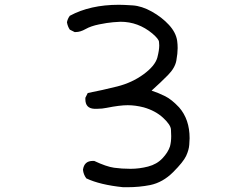

<svg xmlns="http://www.w3.org/2000/svg" viewBox="-20 -767 1040 803"><path d="M513 16H495Q398 6 341 -21Q329 -37 327 -57Q332 -94 368 -94H374Q425 -70 457 -65.5Q489 -61 526 -61Q563 -61 599.5 -70.5Q636 -80 659.5 -105Q683 -130 691 -155Q696 -174 696 -198Q696 -205 695 -225Q694 -245 662 -274.5Q630 -304 581 -318Q546 -327 514 -327Q481 -327 426 -316Q407 -312 387 -312H374Q337 -314 337 -352V-358L347 -378Q409 -390 470.5 -405.5Q532 -421 580 -456Q628 -491 638 -526Q646 -557 646 -577Q646 -580 645 -592Q644 -604 617 -627Q558 -676 484 -676Q477 -676 453 -674Q429 -672 394.5 -665Q360 -658 338 -645.5Q316 -633 297 -633H292L272 -643Q263 -656 260 -674Q263 -689 272 -701Q357 -747 477 -747Q496 -747 534.5 -744.5Q573 -742 615 -718.5Q657 -695 686.5 -663Q716 -631 721 -596Q723 -581 723 -566Q723 -544 717.5 -513.5Q712 -483 682.5 -453Q653 -423 614 -388Q644 -378 671 -364.5Q698 -351 729 -318Q773 -268 773 -189Q773 -182 771.5 -161Q770 -140 758.5 -115Q747 -90 704 -47Q661 -4 608 7Q562 16 513 16Z"/></svg>

Font: Xiaolai SC
Style: Regular
Weight: 400
Designer: Nozomi Seto 瀬戸のぞみ
Version: Version 3.11;December 4, 2020;FontCreator 13.0.0.2613 64-bit